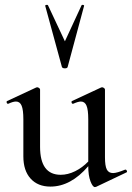

<svg xmlns="http://www.w3.org/2000/svg" viewBox="-20 -750 537 781"><path d="M490 -60Q494 -60 496 -55.5Q498 -51 495 -49L371 10Q369 11 366 11Q357 11 348 -12.5Q339 -36 339 -74Q268 9 185 9Q134 9 104.5 -23.5Q75 -56 75 -114V-265Q75 -303 68 -320Q61 -337 45 -337Q33 -337 14 -328H12Q8 -328 7 -333Q6 -338 9 -339L127 -394L131 -395Q135 -395 139 -392Q143 -389 143 -386V-153Q143 -39 227 -39Q256 -39 285.5 -53.5Q315 -68 339 -93V-265Q339 -303 332 -320Q325 -337 309 -337Q298 -337 278 -328H276Q272 -328 271 -333Q270 -338 273 -339L391 -394L395 -395Q399 -395 403 -392Q407 -389 407 -386V-110Q407 -75 414.5 -60.5Q422 -46 440 -46Q455 -46 489 -60ZM175 -729 244 -582 312 -729Q314 -731 318.5 -730Q323 -729 322 -726L255 -477Q253 -472 244 -472Q235 -472 232 -477L164 -726Q163 -729 168 -730Q173 -731 175 -729Z"/></svg>

Font: Cormorant Infant Medium
Style: Regular
Weight: 500
Designer: Christian Thalmann (Catharsis Fonts)
Version: Version 3.000